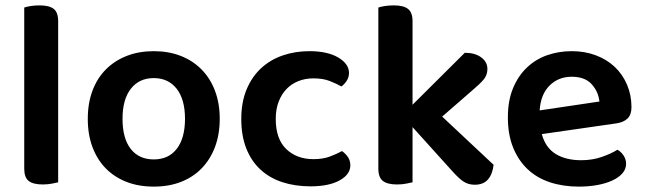

<svg xmlns="http://www.w3.org/2000/svg" viewBox="-20 -678 2400 713"><path d="M196 -1Q188 1 172.5 4Q157 7 139 7Q103 7 86.5 -6Q70 -19 70 -52V-650Q78 -653 93.5 -655.5Q109 -658 127 -658Q163 -658 179.5 -645Q196 -632 196 -599V-1Z M796 -237Q796 -179 778.5 -132.5Q761 -86 729 -53Q697 -20 652 -2.5Q607 15 551 15Q495 15 450 -2.5Q405 -20 373 -52.5Q341 -85 323.5 -131.5Q306 -178 306 -237Q306 -295 323.5 -341.5Q341 -388 373.5 -420.5Q406 -453 451 -470.5Q496 -488 551 -488Q606 -488 651 -470.5Q696 -453 728.5 -420Q761 -387 778.5 -340.5Q796 -294 796 -237ZM551 -388Q497 -388 466 -348.5Q435 -309 435 -237Q435 -164 465.5 -125Q496 -86 551 -86Q606 -86 636.5 -125.5Q667 -165 667 -237Q667 -309 636 -348.5Q605 -388 551 -388Z M1144 -387Q1114 -387 1088.5 -377Q1063 -367 1044.5 -348Q1026 -329 1015 -301Q1004 -273 1004 -236Q1004 -162 1043 -124.5Q1082 -87 1144 -87Q1179 -87 1204.5 -96.5Q1230 -106 1250 -117Q1264 -107 1272.5 -94Q1281 -81 1281 -64Q1281 -30 1241 -8Q1201 14 1133 14Q1076 14 1028.5 -1.5Q981 -17 947 -48.5Q913 -80 894.5 -127Q876 -174 876 -236Q876 -299 896 -346.5Q916 -394 950.5 -425.5Q985 -457 1031 -472.5Q1077 -488 1129 -488Q1196 -488 1236 -464.5Q1276 -441 1276 -407Q1276 -391 1267.5 -378Q1259 -365 1248 -357Q1228 -368 1203.5 -377.5Q1179 -387 1144 -387Z M1512 -1Q1503 1 1488 4Q1473 7 1454 7Q1419 7 1402 -6Q1385 -19 1385 -52V-650Q1393 -653 1408.5 -655.5Q1424 -658 1443 -658Q1478 -658 1495 -645Q1512 -632 1512 -599V-289L1706 -482Q1744 -482 1767 -465Q1790 -448 1790 -422Q1790 -399 1775.5 -382Q1761 -365 1730 -339L1622 -245L1813 -66Q1809 -31 1792 -11.5Q1775 8 1743 8Q1720 8 1702.5 -3Q1685 -14 1660 -42L1512 -206V-1Z M1992 -180Q2006 -129 2044 -106Q2082 -83 2138 -83Q2180 -83 2215.5 -95.5Q2251 -108 2273 -122Q2287 -114 2296 -100Q2305 -86 2305 -70Q2305 -50 2291.5 -34.5Q2278 -19 2254.5 -8Q2231 3 2199 9Q2167 15 2130 15Q2071 15 2022.5 -1Q1974 -17 1939.5 -49.5Q1905 -82 1885.5 -130Q1866 -178 1866 -242Q1866 -304 1885 -350Q1904 -396 1936.5 -427Q1969 -458 2012 -473Q2055 -488 2103 -488Q2152 -488 2193 -472.5Q2234 -457 2263 -429.5Q2292 -402 2308.5 -363.5Q2325 -325 2325 -280Q2325 -252 2310.5 -238Q2296 -224 2270 -220ZM2103 -393Q2054 -393 2021 -360.5Q1988 -328 1984 -268L2206 -301Q2202 -338 2177 -365.5Q2152 -393 2103 -393Z"/></svg>

Font: Baloo Thambi 2 SemiBold
Style: Regular
Weight: 600
Designer: Aadarsh Rajan and Ek Type
Foundry: Ek Type
Version: Version 1.640;hotconv 1.0.111;makeotfexe 2.5.65597; ttfautoh